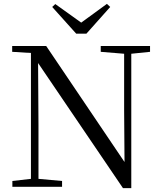

<svg xmlns="http://www.w3.org/2000/svg" viewBox="-20 -966 836 993"><path d="M266 -945 250 -930 374 -792H427L550 -930L533 -946L400 -849ZM616 7H659V-688L756 -698V-728H501V-698L622 -688V-395L624 -128L219 -728H43V-698L140 -692V-41L44 -30V0H301V-30L179 -41V-319L177 -640Z"/></svg>

Font: Source Han Serif KR
Style: Regular
Weight: 400
Designer: Ryoko NISHIZUKA 西塚涼子 (kana & ideographs); Frank Grießhammer (Latin, Greek & Cyrillic); Wenlong ZHANG 张文龙 (bopomofo); San
Foundry: Adobe
Version: Version 2.001;hotconv 1.1.0;makeotfexe 2.6.0